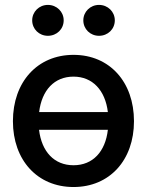

<svg xmlns="http://www.w3.org/2000/svg" viewBox="-20 -751 600 783"><path d="M279.8 11.7C427.2 11.7 526.4 -98.1 526.4 -256.8C526.4 -416.5 427.2 -527.3 279.8 -527.3C132.3 -527.3 32.7 -416.5 32.7 -256.8C32.7 -98.1 132.3 11.7 279.8 11.7ZM279.8 -77.1C201.2 -77.1 149.9 -132.3 139.2 -221.7H419.9C409.7 -132.3 358.4 -77.1 279.8 -77.1ZM419.9 -293.9H139.6C150.4 -383.3 201.7 -438.5 279.8 -438.5C357.4 -438.5 409.2 -382.8 419.9 -293.9ZM383.8 -605C419.9 -605 448.2 -632.3 448.2 -668C448.2 -703.1 419.9 -731 383.8 -731C348.1 -731 319.8 -703.1 319.8 -668C319.8 -632.3 348.1 -605 383.8 -605ZM175.3 -605C211.4 -605 239.7 -632.3 239.7 -668C239.7 -703.1 211.4 -731 175.3 -731C139.6 -731 111.3 -703.1 111.3 -668C111.3 -632.3 139.6 -605 175.3 -605Z"/></svg>

Font: Inteeer Medium
Style: Regular
Weight: 500
Designer: Rasmus Andersson
Foundry: rsms
Version: Version 4.001;Glyphs 3.4 (3402)